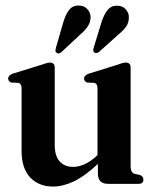

<svg xmlns="http://www.w3.org/2000/svg" viewBox="-20 -677 558 707"><path d="M59.5 -122V-352.5Q59.5 -369 47.5 -372L21.5 -373Q10 -377.5 10 -388Q10 -399 26 -405.5L134.5 -439Q146.5 -443.5 152.8 -445Q159 -446.5 164.5 -446.5Q181.5 -446.5 181.5 -427.5V-144Q181.5 -102.5 199.8 -82.5Q218 -62.5 249 -62.5Q269.5 -62.5 291 -72Q312.5 -81.5 335 -102L339 -106V-352.5Q339 -369 327 -372L301 -373Q289.5 -377.5 289.5 -388Q289.5 -399 306 -405.5L414 -439Q425.5 -443.5 432 -445Q438.5 -446.5 444 -446.5Q461 -446.5 461 -427.5V-64Q461 -41.5 475.5 -37L496 -32.5Q508 -26.5 508 -15.5Q508 0 490.5 0H378Q340.5 0 340.5 -38V-73.5Q292 -28 251.8 -9Q211.5 10 175 10Q123.5 10 91.5 -23.2Q59.5 -56.5 59.5 -122ZM212.5 -593Q220.5 -622 233.5 -639.2Q246.5 -656.5 268.5 -656.5Q289 -657 301 -644Q313 -631 313.5 -614.5Q313.5 -595 303.2 -579.8Q293 -564.5 275 -549.5L206 -485Q195.5 -476.5 188 -483Q184 -486 184.2 -490.8Q184.5 -495.5 186 -501.5ZM353.5 -594.5Q362.5 -623 376 -639.8Q389.5 -656.5 411 -656Q431.5 -656 443.2 -642.5Q455 -629 454.5 -612.5Q454.5 -593 443.8 -578.2Q433 -563.5 415 -549L345 -486Q334 -478 326.5 -484.5Q323 -488 323.2 -492.8Q323.5 -497.5 325.5 -503Z"/></svg>

Font: Fraunces 144pt S050 SemiBold
Style: Regular
Weight: 600
Version: Version 1.000; ttfautohint (v1.8.3)